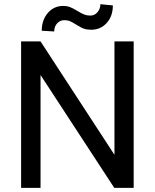

<svg xmlns="http://www.w3.org/2000/svg" viewBox="-20 -912 753 932"><path d="M628.9 0H534.7L176.8 -547.9V0H82.5V-710.9H176.8L535.6 -160.6V-710.9H628.9ZM527.8 -885.7Q527.8 -833 497.8 -800.3Q467.8 -767.6 422.9 -767.6Q402.8 -767.6 388.2 -772.5Q373.5 -777.3 349.9 -792.5Q326.2 -807.6 315.7 -810.8Q305.2 -814 291.5 -814Q271.5 -814 257.3 -798.6Q243.2 -783.2 243.2 -759.3L182.6 -762.7Q182.6 -814.9 212.2 -849.1Q241.7 -883.3 287.1 -883.3Q304.2 -883.3 317.9 -878.4Q331.5 -873.5 355 -859.4Q378.4 -845.2 390.9 -840.8Q403.3 -836.4 418.5 -836.4Q439.5 -836.4 453.4 -853Q467.3 -869.6 467.3 -891.6Z"/></svg>

Font: RobotoSquareBracket
Style: Square-Bracket
Weight: 400
Version: Version 2.137; 2017